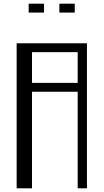

<svg xmlns="http://www.w3.org/2000/svg" viewBox="-20 -1018 560 1038"><path d="M70 -784H450V0H400V-522H153V0H70ZM400 -570V-736H153V-570ZM135 -998H218V-950H135ZM301 -998H384V-950H301Z"/></svg>

Font: Facade Sud
Style: Regular
Weight: 100
Designer: Éléonore Fines
Foundry: Velvetyne Type Foundry
Version: Version 1.001;Glyphs 3.2 (3202)